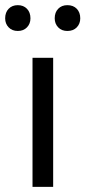

<svg xmlns="http://www.w3.org/2000/svg" viewBox="-32 -724 331 744"><path d="M94 -500H174V0H94ZM-12 -653Q-12 -676 1.5 -690Q15 -704 37 -704Q59 -704 72.5 -690Q86 -676 86 -653Q86 -632 72.5 -618Q59 -604 37 -604Q15 -604 1.5 -618Q-12 -632 -12 -653ZM180 -653Q180 -676 193.5 -690Q207 -704 229 -704Q252 -704 265.5 -690Q279 -676 279 -653Q279 -632 265.5 -618Q252 -604 229 -604Q207 -604 193.5 -618Q180 -632 180 -653Z"/></svg>

Font: PTSans
Style: Regular
Weight: 400
Designer: A.Korolkova, O.Umpeleva, V.Yefimov
Foundry: ParaType Ltd
Version: Version 2.003W OFL